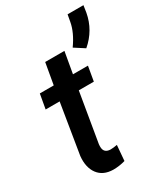

<svg xmlns="http://www.w3.org/2000/svg" viewBox="-201 -904 876 1004"><g transform="rotate(-30 236.5 -402.5)"><path d="M267.1 -656.7 244.6 -528.3H335L319.8 -440.4H229L179.2 -144.5Q177.7 -132.3 178.7 -122.6Q181.6 -90.8 217.8 -89.4Q235.8 -89.4 258.8 -93.8L251 -1Q214.8 9.3 178.2 9.3Q117.7 8.3 87.6 -32Q57.6 -72.3 64 -138.7L113.3 -440.4H28.8L44.4 -528.3H128.4L150.9 -656.7ZM373 -611.3 313 -649.9Q359.4 -714.8 369.6 -773.4L377 -814H472.7L466.3 -772Q448.7 -675.8 373 -611.3Z"/></g></svg>

Font: Roboto Medium
Style: Italic
Weight: 500
Italic angle: -12°
Designer: Google
Version: Version 2.134; 2016